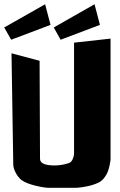

<svg xmlns="http://www.w3.org/2000/svg" viewBox="-33 -876 565 901"><path d="M19.5 -689.5 -13.2 -747.1 178.7 -856 204.1 -759.3ZM251.5 -689.5 219.2 -747.1 410.6 -856 436 -759.3ZM152.8 -590.8Q154.3 -145.5 154.8 -129.9Q155.8 -99.6 223.1 -99.6Q257.8 -99.6 292 -111.3Q303.2 -116.7 308.8 -130.6Q314.5 -144.5 314.5 -155.3V-166.5V-675.8L485.8 -694.8V-130.4Q485.8 -127 485.1 -120.8Q484.4 -114.7 481 -98.6Q477.5 -82.5 472.2 -68.8Q466.8 -55.2 455.6 -40.8Q444.3 -26.4 430.2 -19.5Q407.2 -8.3 378.2 -2.2Q349.1 3.9 331.5 4.9L314 5.4H200.7Q178.7 6.3 134.3 -4.4Q89.8 -15.1 67.9 -31.2Q53.7 -42 42.5 -62Q31.2 -82 29.3 -100.1L21 -626Z"/></svg>

Font: Some Time Later
Style: Regular
Weight: 400
Version: Version 003.300